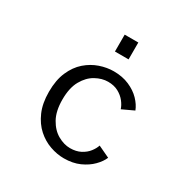

<svg xmlns="http://www.w3.org/2000/svg" viewBox="-163 -848 976 1000"><g transform="rotate(30 325.0 -348.0)"><path d="M352 11Q311 11 268.8 -3.8Q226.5 -18.5 191 -50.2Q155.5 -82 133.8 -131.8Q112 -181.5 112 -251Q112 -321.5 133.8 -371.2Q155.5 -421 191 -452Q226.5 -483 268.8 -497.5Q311 -512 352 -512Q404.5 -512 445.2 -494.2Q486 -476.5 512.8 -448.8Q539.5 -421 551 -391L481.5 -358.5Q475 -379.5 458.5 -400.5Q442 -421.5 415.8 -435.8Q389.5 -450 353.5 -450Q317 -450 279.8 -429.5Q242.5 -409 217.8 -365.2Q193 -321.5 193 -251Q193 -181.5 217.8 -137.2Q242.5 -93 279.8 -72Q317 -51 353.5 -51Q390 -51 416.5 -65Q443 -79 459 -99.8Q475 -120.5 481 -140L551 -107Q540 -80 513.2 -52.8Q486.5 -25.5 445.8 -7.2Q405 11 352 11ZM305 -705.5H387V-604H305Z"/></g></svg>

Font: Trispace Light
Style: Regular
Weight: 300
Designer: Tyler Finck
Foundry: Etcetera Type Company
Version: Version 1.210; ttfautohint (v1.8.3)